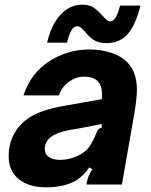

<svg xmlns="http://www.w3.org/2000/svg" viewBox="-20 -787 643 819"><path d="M17 -121Q17 -175 41.5 -218.5Q66 -262 111 -289Q160 -319 251 -335L414 -364Q415 -371 415 -386Q415 -419 401 -436Q383 -460 339 -460Q305 -460 274.5 -438.5Q244 -417 231 -380H80Q112 -476 190.5 -526Q269 -576 361 -576Q411 -576 454 -562Q497 -548 524 -520Q564 -479 564 -404Q564 -361 549 -280L500 0H349L351 -12Q356 -39 374 -65L361 -73Q339 -40 306 -18Q256 12 175 12Q104 12 60.5 -22.5Q17 -57 17 -121ZM306 -120Q341 -135 357.5 -156.5Q374 -178 391 -219Q395 -230 400 -235.5Q405 -241 414 -242V-258L316 -239L274 -232Q245 -226 227 -219Q209 -212 196 -202Q171 -181 171 -152Q171 -129 189 -117Q207 -105 237 -105Q272 -105 306 -120ZM343 -651Q331 -664 324.5 -669.5Q318 -675 309 -675Q282 -675 266 -605H181Q198 -680 237.5 -723.5Q277 -767 331 -767Q361 -767 379.5 -754.5Q398 -742 417 -720Q429 -707 436 -701.5Q443 -696 451 -696Q463 -696 473.5 -713Q484 -730 492 -763H579Q559 -681 525 -642Q491 -603 434 -603Q400 -603 380.5 -616Q361 -629 343 -651Z"/></svg>

Font: Open Sauce Sans ExBold Italic
Style: Regular
Weight: 800
Italic angle: -10°
Designer: Alfredo Marco Pradil
Foundry: Creative Sauce Fz LLC
Version: Version 1.477